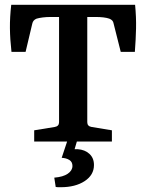

<svg xmlns="http://www.w3.org/2000/svg" viewBox="-20 -592 611 803"><path d="M123 0V-47L209 -61Q227 -64 227 -81V-521H192Q174 -521 158.5 -519Q143 -517 133 -514Q118 -508 115 -493L87 -375H28Q22 -428 21.5 -474Q21 -520 27 -572H545Q550 -520 549 -473.5Q548 -427 544 -375H485L455 -494Q454 -501 449.5 -506Q445 -511 437 -514Q417 -521 379 -521H345V-81Q345 -64 363 -61L448 -47V0ZM307 -19 292 32Q295 32 298 32Q301 32 305 32Q335 34 354 51.5Q373 69 373 98Q373 140 334 165.5Q295 191 234 191Q228 191 223 191Q218 191 213 190L207 151Q244 148 263.5 134.5Q283 121 283 102Q283 85 270 77Q257 69 238 68L267 -19Z"/></svg>

Font: Rasa SemiBold
Style: Regular
Weight: 600
Designer: Anna Giedrys (Yrsa+Rasa design), David Brezina (Yrsa art-direction, Rasa art-direction, design)
Foundry: Rosetta Type Foundry
Version: Version 2.004